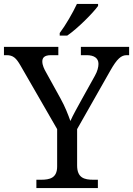

<svg xmlns="http://www.w3.org/2000/svg" viewBox="-25 -951 673 971"><path d="M277 -784V-771H315C368 -807 446 -886 471 -921V-931H364C343 -886 306 -822 277 -784ZM159 0H470V-42H447C402 -42 365 -51 365 -114V-298L533 -594C567 -654 588 -672 616 -672H628V-714H384V-672H413C451 -672 473 -657 473 -628C473 -612 468 -591 455 -568L391 -453C368 -411 343 -367 331 -339C320 -370 304 -412 281 -453L207 -587C199 -601 189 -621 189 -640C189 -657 197 -672 233 -672H270V-714H-5V-672H8C42 -672 57 -657 79 -619L264 -298V-109C264 -50 226 -42 182 -42H159Z"/></svg>

Font: Noto Serif
Style: Regular
Weight: 400
Designer: Monotype Design Team
Foundry: Monotype Imaging Inc.
Version: Version 2.015